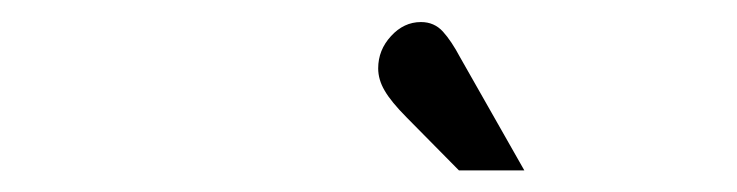

<svg xmlns="http://www.w3.org/2000/svg" viewBox="-20 -726 672 175"><path d="M398.3 -570.7 350.7 -618.9Q336.4 -633.3 330.6 -643.4Q324.7 -653.4 324.7 -663.7Q324.7 -680.4 336.4 -693.1Q348.1 -705.9 363.7 -705.9Q375.8 -705.9 383.7 -697.2Q391.5 -688.6 399.4 -673.7L457.9 -570.7Z"/></svg>

Font: Atkinson Hyperlegible Mono ExtraLight
Style: Italic
Weight: 200
Italic angle: -12°
Monospace: yes
Designer: Elliott Scott, Megan Eiswerth, Linus Boman, Theodore Petrosky, Letters from Sweden
Foundry: Applied Design Works, Letters from Sweden
Version: Version 2.001